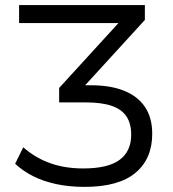

<svg xmlns="http://www.w3.org/2000/svg" viewBox="-20 -725 680 754"><path d="M312 8.9Q252.4 8.9 201.6 -1.9Q150.8 -12.7 110.1 -33.2Q69.4 -53.8 39.5 -81.9L71.3 -146.6Q119.1 -104.7 177.1 -84.1Q235.2 -63.5 307.3 -63.5Q404 -63.5 449.6 -97.2Q495.2 -130.8 495.2 -196Q495.2 -239.5 476.8 -267.5Q458.3 -295.6 418.7 -309.3Q379.1 -322.9 315.1 -322.9H212.3V-379.6L468.3 -659.7V-634.5H55V-705H548.9V-646.7L293.3 -367.1L280.6 -390.1H338.2Q413.6 -390.1 467.2 -368.7Q520.7 -347.3 549.2 -305.2Q577.8 -263 577.8 -199.5Q577.8 -101.2 511.7 -46.1Q445.7 8.9 312 8.9Z"/></svg>

Font: Nunito Sans 12pt ExtraLight
Style: Regular
Weight: 200
Designer: Vernon Adams
Foundry: Vernon Adams
Version: Version 3.101;gftools[0.9.27]